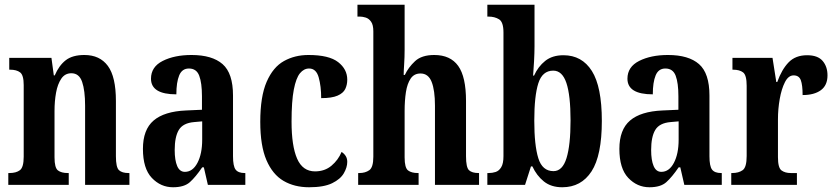

<svg xmlns="http://www.w3.org/2000/svg" viewBox="-20 -780 3523 810"><path d="M15 0V-50H20Q48 -50 64 -62Q80 -74 80 -119V-421Q80 -463 65 -474.5Q50 -486 23 -486H19V-536H197L207 -462H211Q229 -504 257.5 -526Q286 -548 336 -548Q401 -548 435 -502Q469 -456 469 -354V-121Q469 -74 482 -62Q495 -50 522 -50H526V0H339V-334Q339 -398 326.5 -434.5Q314 -471 281 -471Q254 -471 238.5 -448Q223 -425 216.5 -389Q210 -353 210 -312V-116Q210 -72 224.5 -61Q239 -50 266 -50H270V0Z M710 10Q658 10 620.5 -29.5Q583 -69 583 -152Q583 -233 628 -271.5Q673 -310 765 -314L832 -317V-374Q832 -430 820.5 -460.5Q809 -491 777 -491Q748 -491 736 -462Q724 -433 724 -382Q617 -382 617 -448Q617 -498 666.5 -523Q716 -548 788 -548Q875 -548 919 -509.5Q963 -471 963 -377V-121Q963 -79 974 -64.5Q985 -50 1012 -50H1015V0H857L840 -74H833Q805 -33 781 -11.5Q757 10 710 10ZM760 -55Q793 -55 813 -93Q833 -131 833 -191V-268L799 -265Q752 -261 734.5 -232Q717 -203 717 -147Q717 -104 727.5 -79.5Q738 -55 760 -55Z M1284 10Q1222 10 1176 -17Q1130 -44 1104 -104.5Q1078 -165 1078 -266Q1078 -373 1105 -435Q1132 -497 1178 -522.5Q1224 -548 1281 -548Q1368 -548 1406.5 -518Q1445 -488 1445 -444Q1445 -422 1436.5 -404.5Q1428 -387 1404 -376.5Q1380 -366 1335 -366Q1335 -416 1324.5 -453.5Q1314 -491 1284 -491Q1262 -491 1245.5 -471Q1229 -451 1219.5 -402Q1210 -353 1210 -267Q1210 -164 1233.5 -110.5Q1257 -57 1309 -57Q1350 -57 1378.5 -81Q1407 -105 1421 -139Q1431 -133 1438 -122.5Q1445 -112 1445 -97Q1445 -74 1430.5 -49Q1416 -24 1381 -7Q1346 10 1284 10Z M1491 0V-50H1496Q1521 -50 1538 -62Q1555 -74 1555 -119V-648Q1555 -675 1545.5 -688.5Q1536 -702 1522.5 -706Q1509 -710 1499 -710H1488V-760H1687V-570Q1687 -539 1685 -509Q1683 -479 1683 -464H1688Q1703 -496 1731 -522Q1759 -548 1812 -548Q1880 -548 1913 -502Q1946 -456 1946 -354V-121Q1946 -74 1958.5 -62Q1971 -50 1999 -50H2001V0H1815V-334Q1815 -399 1801 -434.5Q1787 -470 1754 -470Q1727 -470 1712.5 -448.5Q1698 -427 1692.5 -391.5Q1687 -356 1687 -312V-116Q1687 -72 1701.5 -61Q1716 -50 1743 -50H1746V0Z M2352 10Q2305 10 2274.5 -14.5Q2244 -39 2226 -78H2220L2195 0H2036V-50H2042Q2057 -50 2071 -54.5Q2085 -59 2094.5 -74.5Q2104 -90 2104 -121V-643Q2104 -687 2085.5 -698.5Q2067 -710 2041 -710H2036V-760H2235V-585Q2235 -558 2233 -521Q2231 -484 2229 -461H2233Q2250 -499 2280 -523Q2310 -547 2357 -547Q2435 -547 2477 -480.5Q2519 -414 2519 -270Q2519 -124 2475.5 -57Q2432 10 2352 10ZM2315 -58Q2353 -58 2370 -113Q2387 -168 2387 -272Q2387 -378 2369.5 -430Q2352 -482 2314 -482Q2268 -482 2251 -428.5Q2234 -375 2234 -271Q2234 -167 2251 -112.5Q2268 -58 2315 -58Z M2720 10Q2668 10 2630.5 -29.5Q2593 -69 2593 -152Q2593 -233 2638 -271.5Q2683 -310 2775 -314L2842 -317V-374Q2842 -430 2830.5 -460.5Q2819 -491 2787 -491Q2758 -491 2746 -462Q2734 -433 2734 -382Q2627 -382 2627 -448Q2627 -498 2676.5 -523Q2726 -548 2798 -548Q2885 -548 2929 -509.5Q2973 -471 2973 -377V-121Q2973 -79 2984 -64.5Q2995 -50 3022 -50H3025V0H2867L2850 -74H2843Q2815 -33 2791 -11.5Q2767 10 2720 10ZM2770 -55Q2803 -55 2823 -93Q2843 -131 2843 -191V-268L2809 -265Q2762 -261 2744.5 -232Q2727 -203 2727 -147Q2727 -104 2737.5 -79.5Q2748 -55 2770 -55Z M3065 0V-50H3069Q3096 -50 3113 -62Q3130 -74 3130 -122V-418Q3130 -463 3115 -474.5Q3100 -486 3073 -486H3070V-536H3239L3255 -434H3259Q3278 -487 3307 -517Q3336 -547 3385 -547Q3430 -547 3450.5 -523Q3471 -499 3471 -462Q3471 -420 3443 -399.5Q3415 -379 3366 -379Q3366 -421 3358.5 -441.5Q3351 -462 3328 -462Q3306 -462 3291.5 -433.5Q3277 -405 3269.5 -362.5Q3262 -320 3262 -277V-117Q3262 -72 3277 -61Q3292 -50 3316 -50H3342V0Z"/></svg>

Font: Noto Serif ExtraCondensed
Style: Bold
Weight: 700
Width: 2
Designer: Monotype Design Team
Foundry: Monotype Imaging Inc.
Version: Version 2.014; ttfautohint (v1.8.4.7-5d5b)